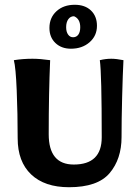

<svg xmlns="http://www.w3.org/2000/svg" viewBox="-20 -779 574 804"><path d="M54 -200Q54 -303 50 -400Q46 -497 38 -527Q76 -533 116 -533Q148 -533 190 -527Q184 -389 184 -217Q184 -90 289 -90Q406 -90 406 -204Q406 -471 398 -527Q422 -533 446 -533Q467 -533 497 -527Q494 -470 491.5 -374Q489 -278 489 -205Q489 -113 439 -54Q389 5 269 5Q167 5 110.5 -48.5Q54 -102 54 -200ZM187 -662Q187 -705 216.5 -732Q246 -759 293 -759Q336 -759 361 -735Q386 -711 386 -671Q386 -629 355 -602Q324 -575 277 -575Q237 -575 212 -599Q187 -623 187 -662ZM316 -665Q316 -700 290 -711Q275 -711 266 -698.5Q257 -686 257 -665Q257 -646 265 -634.5Q273 -623 286 -623Q300 -623 308 -634Q316 -645 316 -665Z"/></svg>

Font: Mirza
Style: Bold
Weight: 700
Designer: Arabic design by Kourosh Beigpour, Latin design by Eduardo Tunni, engineering by Lasse Fister
Version: Version 1.0010g